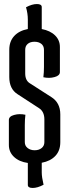

<svg xmlns="http://www.w3.org/2000/svg" viewBox="-20 -801 344 952"><path d="M187 54Q187 77 196 115Q166 131 142 131Q118 131 118 116V7Q75 1 49.5 -23Q24 -47 24 -82V-206Q24 -224 50 -231Q64 -235 78 -235Q92 -235 106 -232Q103 -208 103 -181V-96Q103 -78 117 -67Q131 -56 152 -56Q173 -56 186.5 -67Q200 -78 200 -96V-209Q200 -248 173 -265L67 -334Q26 -360 26 -419V-554Q26 -596 50.5 -622.5Q75 -649 118 -657V-704Q118 -734 109 -765Q139 -781 163 -781Q187 -781 187 -766V-657Q229 -649 253 -625.5Q277 -602 277 -568V-444Q277 -426 251 -419Q237 -415 223 -415Q209 -415 195 -418Q198 -442 198 -469V-554Q198 -573 185 -583.5Q172 -594 151 -594Q130 -594 117.5 -583.5Q105 -573 105 -554V-437Q105 -402 128 -388L234 -320Q279 -292 279 -234V-96Q279 -54 254.5 -28Q230 -2 187 6Z"/></svg>

Font: el_Medula One
Style: Regular
Weight: 400
Designer: Luciano Vergara
Foundry: Luciano Vergara
Version: Version 1.002 August 17, 2020